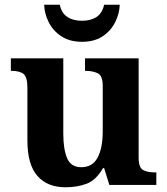

<svg xmlns="http://www.w3.org/2000/svg" viewBox="-20 -783 707 813"><path d="M258 10Q180 10 138 -38.5Q96 -87 96 -188V-412Q96 -456 80 -469.5Q64 -483 28 -483H26V-536H248V-216Q248 -152 264 -113.5Q280 -75 324 -75Q372 -75 393.5 -116Q415 -157 415 -227V-419Q415 -463 393.5 -473Q372 -483 343 -483H340V-536H567V-116Q567 -73 586 -63Q605 -53 634 -53H642V0H443L421 -71H416Q386 -19 345.5 -4.5Q305 10 258 10ZM327 -606Q275 -606 239.5 -629.5Q204 -653 186 -689.5Q168 -726 167 -763H233Q241 -727 265.5 -711Q290 -695 327 -695Q364 -695 388.5 -711Q413 -727 421 -763H487Q486 -726 468 -689.5Q450 -653 415 -629.5Q380 -606 327 -606Z"/></svg>

Font: NotoSerif-Bold
Style: Regular
Weight: 700
Designer: Monotype Design Team
Foundry: Monotype Imaging Inc.
Version: Version 2.007; ttfautohint (v1.8) -l 8 -r 50 -G 200 -x 14 -D